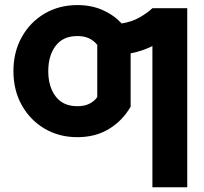

<svg xmlns="http://www.w3.org/2000/svg" viewBox="-20 -541 824 775"><path d="M595.2 214.8V-355Q576.2 -345.7 554.4 -338.1Q532.7 -330.6 507.3 -325.7V-110.4Q474.6 -53.7 419.9 -20.5Q365.2 12.7 292.5 12.7Q218.3 12.7 159.9 -21.7Q101.6 -56.2 67.9 -116.5Q34.2 -176.8 34.2 -253.9Q34.2 -331.1 67.9 -391.4Q101.6 -451.7 159.9 -486.1Q218.3 -520.5 292.5 -520.5Q348.1 -520.5 393.1 -501Q438 -481.4 471.2 -446.3Q513.2 -453.1 544.7 -471.4Q576.2 -489.7 595.2 -507.8H735.8V214.8ZM174.8 -253.9Q174.8 -191.4 204.6 -151.9Q234.4 -112.3 292.5 -112.3Q320.3 -112.3 339.8 -121.8Q359.4 -131.3 372.6 -148.9V-359.9Q358.9 -377 339.4 -386.2Q319.8 -395.5 292.5 -395.5Q234.4 -395.5 204.6 -356Q174.8 -316.4 174.8 -253.9Z"/></svg>

Font: Giphurs
Style: Bold
Weight: 700
Version: Version 0.920; ttfautohint (v1.8.4.7-5d5b)